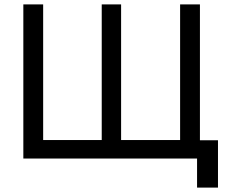

<svg xmlns="http://www.w3.org/2000/svg" viewBox="-20 -720 1054 872"><path d="M86 0V-700H176V-84H442V-700H530V-84H798V-700H888V-83H970V132H875V0Z"/></svg>

Font: Liter
Style: Regular
Weight: 400
Designer: Anton Skugarov
Foundry: skugi
Version: Version 1.004; ttfautohint (v1.8.4.7-5d5b)